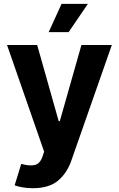

<svg xmlns="http://www.w3.org/2000/svg" viewBox="-20 -783 626 1011"><path d="M152.8 208Q124 208 98.9 203.6Q73.7 199.2 57.1 192.9L91.8 80.1L96.7 81.1Q134.8 91.8 162.4 85.9Q189.9 80.1 203.1 43L212.4 15.6L17.1 -545.9H175.8L289.1 -145H294.9L408.7 -545.9H568.8L355.5 63Q332.5 129.4 284.9 168.7Q237.3 208 152.8 208ZM236.3 -613.8 304.2 -762.7H442.9L341.3 -613.8Z"/></svg>

Font: Konkhmer Sleokchher
Style: Regular
Weight: 400
Designer: Suon May Sophanith
Version: Version 1.000; ttfautohint (v1.8.4.7-5d5b);gftools[0.9.23]